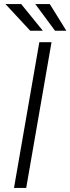

<svg xmlns="http://www.w3.org/2000/svg" viewBox="-20 -917 344 937"><path d="M6.8 0ZM107.9 0H48.3L171.9 -710.9H231.4ZM189 -767.1H127.4L6.8 -897H83.5ZM303.7 -767.1H248.5L152.3 -897H223.1Z"/></svg>

Font: Roboto Light
Style: Italic
Weight: 300
Italic angle: -12°
Designer: Google
Version: Version 2.134; 2016; ttfautohint (v1.6)